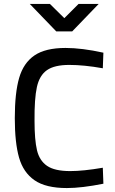

<svg xmlns="http://www.w3.org/2000/svg" viewBox="-20 -942 584 973"><path d="M55 0ZM55 -343Q55 -471 77 -547Q99 -623 154.5 -661Q210 -699 312 -699Q395 -699 504 -675L501 -596Q406 -613 331 -613Q256 -613 218 -586.5Q180 -560 167 -501Q154 -442 155 -330Q155 -233 167.5 -180.5Q180 -128 218.5 -101.5Q257 -75 336 -75Q402 -75 501 -92L504 -11Q394 11 319 11Q212 11 155 -28.5Q98 -68 76.5 -143.5Q55 -219 55 -343ZM131 -922H233L306 -850L378 -922H480L346 -783H265Z"/></svg>

Font: Cairo SemiBold
Style: Regular
Weight: 600
Designer: Mohamed Gaber, the designers of Titillium
Foundry: Kief Type Foundry
Version: Version 2.009; ttfautohint (v1.5.33-1714) -l 8 -r 50 -G 200 